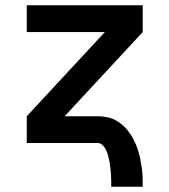

<svg xmlns="http://www.w3.org/2000/svg" viewBox="-20 -540 640 725"><path d="M400 165Q400 153 400 141.5Q400 130 399 118.5Q398 107 397 95.5Q396 84 394 73Q392 62 389 50.5Q386 39 381.5 28.5Q377 18 368.5 9Q360 0 349 0H81V-101L376 -419H81V-520H519V-419L224 -101H349Q367 -101 384.5 -97.5Q402 -94 417.5 -85.5Q433 -77 446 -65Q459 -53 469 -38.5Q479 -24 487 -8Q495 8 500.5 25Q506 42 509.5 59.5Q513 77 515.5 94.5Q518 112 518.5 129.5Q519 147 519 165Z"/></svg>

Font: Iosevka SS04 Extended
Style: Bold
Weight: 700
Width: 7
Monospace: yes
Designer: Belleve Invis
Foundry: Belleve Invis
Version: Version 19.0.0; ttfautohint (v1.8.4)